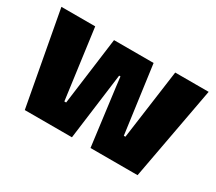

<svg xmlns="http://www.w3.org/2000/svg" viewBox="-97 -685 988 878"><g transform="rotate(30 397.0 -246.0)"><path d="M99.5 0 8.5 -492.5H187L236.5 -124.5H246L293 -481H502L550.5 -124.5H559L609.5 -492.5H786L695 0H446.5L407.5 -302L401.5 -352H394.5L388 -302L348.5 0Z"/></g></svg>

Font: Anek Bangla Medium ExtraBold
Style: Regular
Weight: 800
Version: Version 1.003